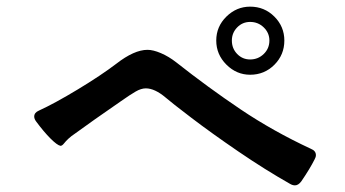

<svg xmlns="http://www.w3.org/2000/svg" viewBox="-20 -737 1040 578"><path d="M631 -615Q631 -657 661.5 -687Q692 -717 733 -717Q776 -717 806 -687Q836 -657 836 -615Q836 -572 806 -542Q776 -512 733 -512Q692 -512 661.5 -542.5Q631 -573 631 -615ZM791 -615Q791 -638 774 -654.5Q757 -671 733 -671Q710 -671 694 -654.5Q678 -638 678 -615Q678 -591 694 -574.5Q710 -558 733 -558Q757 -558 774 -574.5Q791 -591 791 -615ZM868 -179Q861 -179 854 -183Q778 -226 697.5 -281Q617 -336 556 -382.5Q495 -429 479 -443Q446 -471 419 -471Q405 -471 388.5 -461.5Q372 -452 345 -433Q333 -425 266 -378L206 -335Q194 -327 186 -319.5Q178 -312 172.5 -305Q167 -298 162 -298Q152 -300 132 -320Q112 -340 89 -371Q83 -379 83 -386Q83 -398 97 -404Q145 -426 214.5 -468Q284 -510 330 -545Q384 -587 424 -587Q441 -587 464.5 -577Q488 -567 511 -549Q606 -474 704 -408Q802 -342 916 -289Q931 -283 931 -270Q931 -264 927 -257Q913 -229 887 -191Q878 -179 868 -179Z"/></svg>

Font: Shippori Gothic B2 Bold
Style: Regular
Weight: 700
Designer: FONTDASU
Foundry: FONTDASU / Google Inc. / but / Adobe
Version: Version 1.130